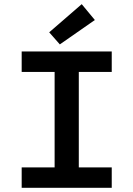

<svg xmlns="http://www.w3.org/2000/svg" viewBox="-20 -901 640 921"><path d="M84 0V-98H242V-556H84V-654H516V-556H358V-98H516V0ZM267 -688 216 -746 372 -881 435 -805Z"/></svg>

Font: Source Code Pro Semibold
Style: Regular
Weight: 600
Monospace: yes
Designer: Paul D. Hunt, Teo Tuominen
Foundry: Adobe Systems Incorporated
Version: Version 2.030;PS 1.000;hotconv 16.6.51;makeotf.lib2.5.65220